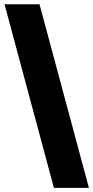

<svg xmlns="http://www.w3.org/2000/svg" viewBox="-20 -782 443 911"><path d="M235.8 109.4 1.5 -761.7H167.5L401.9 109.4Z"/></svg>

Font: Inter 24pt Black
Style: Regular
Weight: 900
Designer: Rasmus Andersson
Foundry: rsms
Version: Version 4.001;git-66647c0bb